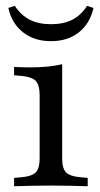

<svg xmlns="http://www.w3.org/2000/svg" viewBox="-20 -647 346 667"><path d="M117.7 -206.5V-316.9Q117.7 -351.6 104.4 -365.7Q91.1 -379.8 55.6 -383.1L29 -385.5V-414.5Q45.2 -413.7 58.1 -413.3Q71 -412.9 84.7 -412.9Q117.7 -412.9 146 -415.7Q174.2 -418.5 196 -424.2V-414.5V-206.5ZM157.3 -2.4Q119.4 -2.4 89.9 -1.6Q60.5 -0.8 29 0V-29L56.5 -31.5Q91.1 -34.7 104.4 -48.4Q117.7 -62.1 117.7 -96V-206.5H196V-96Q196 -62.1 209.3 -48.4Q222.6 -34.7 257.3 -31.5L284.7 -29V0Q253.2 -0.8 223.8 -1.6Q194.4 -2.4 157.3 -2.4ZM157.3 -504Q99.2 -504 60.1 -534.7Q21 -565.3 8.9 -619.4L31.5 -626.6Q52.4 -594.4 83.1 -578.6Q113.7 -562.9 157.3 -562.9Q200.8 -562.9 231.5 -578.6Q262.1 -594.4 282.3 -626.6L304.8 -619.4Q292.7 -565.3 254 -534.7Q215.3 -504 157.3 -504Z"/></svg>

Font: Playfair 5pt SemiExpanded Light
Style: Regular
Weight: 400
Version: Version 2.203